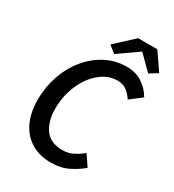

<svg xmlns="http://www.w3.org/2000/svg" viewBox="-201 -950 974 1075"><g transform="rotate(30 286.0 -412.0)"><path d="M297 12Q222 12 168 -21Q114 -54 85.5 -114.5Q57 -175 57 -257Q57 -338 82 -411.5Q107 -485 153.5 -542.5Q200 -600 262.5 -633Q325 -666 400 -666Q456 -666 498.5 -638.5Q541 -611 567 -566L493 -509Q474 -539 450 -556Q426 -573 394 -573Q344 -573 302.5 -546.5Q261 -520 230.5 -476Q200 -432 183.5 -377Q167 -322 167 -265Q167 -183 203 -132Q239 -81 318 -81Q353 -81 384 -96Q415 -111 443 -135L490 -66Q457 -37 408.5 -12.5Q360 12 297 12ZM300 -692 255 -728 372 -836H496L572 -725L519 -693L431 -781H427Z"/></g></svg>

Font: Source Sans Pro SemiBold
Style: Italic
Weight: 600
Italic angle: -11°
Designer: Paul D. Hunt
Foundry: Adobe Systems Incorporated
Version: Version 1.095;hotconv 1.0.109;makeotfexe 2.5.65596